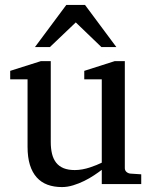

<svg xmlns="http://www.w3.org/2000/svg" viewBox="-20 -740 609 772"><path d="M389.2 0V-57.1Q376.5 -47.4 358.2 -35.2Q339.8 -22.9 318.6 -12.5Q297.4 -2 274.2 5.1Q251 12.2 229 12.2Q196.8 12.2 171.1 2.7Q145.5 -6.8 127.7 -26.6Q109.9 -46.4 100.3 -76.9Q90.8 -107.4 90.8 -149.9V-420.9H21V-455.1L144 -494.1H184.1V-168.9Q184.1 -142.6 189.2 -121.6Q194.3 -100.6 205.8 -85.9Q217.3 -71.3 235.8 -63.7Q254.4 -56.2 280.8 -56.2Q295.9 -56.2 311.5 -59.1Q327.1 -62 341.3 -66.7Q355.5 -71.3 367.9 -76.4Q380.4 -81.5 389.2 -85.9V-420.9H318.8V-455.1L440.9 -494.1H481.9V-64Q481.9 -54.7 488.5 -48.8Q495.1 -43 503.9 -42L547.9 -39.1V0ZM387.7 -550.8 284.7 -649.9 180.7 -550.8H120.6L246.6 -720.2H321.8L447.8 -550.8Z"/></svg>

Font: BabelStone Ogham Pictish
Style: Italic
Weight: 400
Italic angle: -30°
Designer: Andrew West
Foundry: BabelStone
Version: Version 1.02 March 14, 2022